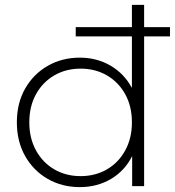

<svg xmlns="http://www.w3.org/2000/svg" viewBox="-20 -762 716 786"><path d="M307 4Q234 4 175.5 -29.5Q117 -63 83 -123Q49 -183 49 -261Q49 -340 83 -399.5Q117 -459 175.5 -492.5Q234 -526 307 -526Q376 -526 432 -493.5Q488 -461 520 -402V-742H570V0H521V-123Q491 -63 434.5 -29.5Q378 4 307 4ZM310 -41Q370 -41 417.5 -68.5Q465 -96 492.5 -146Q520 -196 520 -261Q520 -327 492.5 -376.5Q465 -426 417.5 -453.5Q370 -481 310 -481Q250 -481 202.5 -453.5Q155 -426 127.5 -376.5Q100 -327 100 -261Q100 -196 127.5 -146Q155 -96 202.5 -68.5Q250 -41 310 -41ZM290 -613V-651H676V-613Z"/></svg>

Font: Montserrat Light
Style: Regular
Weight: 300
Designer: Julieta Ulanovsky
Foundry: Julieta Ulanovsky
Version: Version 9.000; ttfautohint (v1.8.4.7-5d5b)